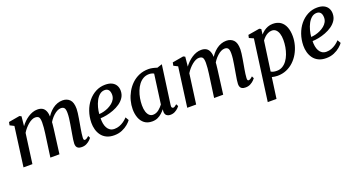

<svg xmlns="http://www.w3.org/2000/svg" viewBox="-46 -1256 4099 2196"><g transform="rotate(-20 2004.0 -158.0)"><path d="M229.5 -557 218 -440.5Q236.5 -466.5 260 -489.5Q283.5 -512.5 310.5 -530.2Q337.5 -548 366.2 -558Q395 -568 424.5 -568Q461 -568 485.2 -554Q509.5 -540 522.2 -509.2Q535 -478.5 536 -428Q536.5 -422.5 536.2 -416.5Q536 -410.5 535.8 -404.5Q535.5 -398.5 535 -391.5L518 -414.5Q535.5 -448 558.5 -476Q581.5 -504 608.8 -524.8Q636 -545.5 667 -556.8Q698 -568 731 -568Q784 -568 817.5 -534.8Q851 -501.5 851 -422Q851 -402 847 -371.5Q843 -341 837.5 -308Q832 -275 827 -247Q822.5 -221.5 817.5 -193Q812.5 -164.5 808.8 -137Q805 -109.5 804 -87.5Q803 -70 807 -62.8Q811 -55.5 818.5 -55.5Q829 -55.5 840.2 -62Q851.5 -68.5 869 -84.5L882 -57.5Q877 -50.5 861 -34.2Q845 -18 819 -4Q793 10 759 10Q731 10 715.8 1.2Q700.5 -7.5 694.5 -22.8Q688.5 -38 689 -57.5Q689.5 -77 693.5 -104.8Q697.5 -132.5 703 -163Q708.5 -193.5 713 -222Q717.5 -249 723.2 -282Q729 -315 733 -349Q737 -383 737 -412Q737 -458.5 723.8 -474.5Q710.5 -490.5 682.5 -490.5Q662 -490.5 639.2 -479.2Q616.5 -468 593.8 -447.5Q571 -427 551 -399.8Q531 -372.5 516.5 -340.5L536.5 -404.5Q536 -381.5 533.2 -353.8Q530.5 -326 527.2 -298.8Q524 -271.5 520.5 -247L488.5 0H378L408.5 -220Q412.5 -248 417 -281.2Q421.5 -314.5 424.5 -348.2Q427.5 -382 427.5 -411Q427 -459.5 414 -475.2Q401 -491 369 -491Q350.5 -491 329.2 -481Q308 -471 286.2 -453.2Q264.5 -435.5 244.5 -412.5Q224.5 -389.5 208.5 -363L159.5 0H51L115.5 -481L65.5 -506.5L73 -544.5L208 -568Z M1366.5 -97.5Q1353 -77.5 1323.2 -52Q1293.5 -26.5 1250.5 -8Q1207.5 10.5 1154 10.5Q1099.5 10.5 1061 -8.5Q1022.5 -27.5 999 -59.8Q975.5 -92 964.8 -131.8Q954 -171.5 954.5 -213Q955.5 -286 978 -350.5Q1000.5 -415 1040.5 -464Q1080.5 -513 1134.2 -541.2Q1188 -569.5 1250.5 -569.5Q1300.5 -569.5 1332.2 -553.2Q1364 -537 1379.8 -509.2Q1395.5 -481.5 1396 -447Q1396.5 -399.5 1373.8 -363.8Q1351 -328 1313.8 -302.2Q1276.5 -276.5 1233 -260Q1189.5 -243.5 1147 -235.2Q1104.5 -227 1072 -226.5Q1070.5 -194 1075.8 -163.8Q1081 -133.5 1094 -109.5Q1107 -85.5 1128.5 -71.5Q1150 -57.5 1181 -57.5Q1213 -57.5 1241.5 -68Q1270 -78.5 1295.8 -96.5Q1321.5 -114.5 1343 -138ZM1225.5 -513.5Q1190 -513.5 1162.8 -490.8Q1135.5 -468 1116.8 -432Q1098 -396 1087.2 -355Q1076.5 -314 1073.5 -276.5Q1099.5 -277.5 1129 -284.8Q1158.5 -292 1186.8 -305.5Q1215 -319 1238.2 -338Q1261.5 -357 1275 -382Q1288.5 -407 1288 -437.5Q1287 -475.5 1270.8 -494.5Q1254.5 -513.5 1225.5 -513.5Z M1876 -95.5Q1872.5 -73 1879.2 -64.2Q1886 -55.5 1895 -55.5Q1903.5 -55.5 1913.8 -61.8Q1924 -68 1939 -81L1953 -54Q1949 -47 1933.2 -31.5Q1917.5 -16 1893 -3Q1868.5 10 1837.5 10Q1808.5 10 1790.5 -5Q1772.5 -20 1772.5 -53L1775.5 -80Q1758 -58.5 1735.5 -37.8Q1713 -17 1683.5 -3.5Q1654 10 1615.5 10Q1559.5 10 1523.2 -17.5Q1487 -45 1469.2 -92.2Q1451.5 -139.5 1451.5 -197.5Q1451.5 -248 1465.2 -300.5Q1479 -353 1505.8 -400.8Q1532.5 -448.5 1571.8 -486.2Q1611 -524 1662.8 -546Q1714.5 -568 1777.5 -568Q1801.5 -568 1830 -561.8Q1858.5 -555.5 1879.5 -547.5L1941 -567.5ZM1822 -497Q1809 -504.5 1794.2 -508Q1779.5 -511.5 1763.5 -511.5Q1724 -511.5 1692.2 -493.2Q1660.5 -475 1637 -443.8Q1613.5 -412.5 1597.8 -372.5Q1582 -332.5 1574.2 -288.8Q1566.5 -245 1566.5 -203Q1566.5 -156 1577.2 -123.8Q1588 -91.5 1606.8 -75Q1625.5 -58.5 1650.5 -58.5Q1671.5 -58.5 1689.5 -66Q1707.5 -73.5 1723 -85.8Q1738.5 -98 1751 -112Q1763.5 -126 1773.5 -138.5Z M2222.5 -557 2211 -440.5Q2229.5 -466.5 2253 -489.5Q2276.5 -512.5 2303.5 -530.2Q2330.5 -548 2359.2 -558Q2388 -568 2417.5 -568Q2454 -568 2478.2 -554Q2502.5 -540 2515.2 -509.2Q2528 -478.5 2529 -428Q2529.5 -422.5 2529.2 -416.5Q2529 -410.5 2528.8 -404.5Q2528.5 -398.5 2528 -391.5L2511 -414.5Q2528.5 -448 2551.5 -476Q2574.5 -504 2601.8 -524.8Q2629 -545.5 2660 -556.8Q2691 -568 2724 -568Q2777 -568 2810.5 -534.8Q2844 -501.5 2844 -422Q2844 -402 2840 -371.5Q2836 -341 2830.5 -308Q2825 -275 2820 -247Q2815.5 -221.5 2810.5 -193Q2805.5 -164.5 2801.8 -137Q2798 -109.5 2797 -87.5Q2796 -70 2800 -62.8Q2804 -55.5 2811.5 -55.5Q2822 -55.5 2833.2 -62Q2844.5 -68.5 2862 -84.5L2875 -57.5Q2870 -50.5 2854 -34.2Q2838 -18 2812 -4Q2786 10 2752 10Q2724 10 2708.8 1.2Q2693.5 -7.5 2687.5 -22.8Q2681.5 -38 2682 -57.5Q2682.5 -77 2686.5 -104.8Q2690.5 -132.5 2696 -163Q2701.5 -193.5 2706 -222Q2710.5 -249 2716.2 -282Q2722 -315 2726 -349Q2730 -383 2730 -412Q2730 -458.5 2716.8 -474.5Q2703.5 -490.5 2675.5 -490.5Q2655 -490.5 2632.2 -479.2Q2609.5 -468 2586.8 -447.5Q2564 -427 2544 -399.8Q2524 -372.5 2509.5 -340.5L2529.5 -404.5Q2529 -381.5 2526.2 -353.8Q2523.5 -326 2520.2 -298.8Q2517 -271.5 2513.5 -247L2481.5 0H2371L2401.5 -220Q2405.5 -248 2410 -281.2Q2414.5 -314.5 2417.5 -348.2Q2420.5 -382 2420.5 -411Q2420 -459.5 2407 -475.2Q2394 -491 2362 -491Q2343.5 -491 2322.2 -481Q2301 -471 2279.2 -453.2Q2257.5 -435.5 2237.5 -412.5Q2217.5 -389.5 2201.5 -363L2152.5 0H2044L2108.5 -481L2058.5 -506.5L2066 -544.5L2201 -568Z M2931.5 254 3032 -485.5 2979 -509 2986.5 -544.5 3127 -568 3148 -557 3140 -492.5Q3156 -511.5 3178.2 -528.8Q3200.5 -546 3228.8 -557Q3257 -568 3290.5 -568Q3347 -568 3384.2 -541.8Q3421.5 -515.5 3440 -467.8Q3458.5 -420 3458.5 -356Q3458.5 -303.5 3444.5 -251.2Q3430.5 -199 3403.8 -152Q3377 -105 3338.2 -68.5Q3299.5 -32 3249.8 -11Q3200 10 3140.5 10Q3124.5 10 3107 7.2Q3089.5 4.5 3073 1L3038 254ZM3082 -63Q3096.5 -54 3114.5 -50.2Q3132.5 -46.5 3153 -46.5Q3192 -46.5 3222.5 -64.8Q3253 -83 3275.8 -114.2Q3298.5 -145.5 3313.5 -185.2Q3328.5 -225 3335.8 -268.2Q3343 -311.5 3343 -353.5Q3343 -398 3332.5 -430.8Q3322 -463.5 3302.5 -481.2Q3283 -499 3255 -499Q3227.5 -499 3204.2 -487.2Q3181 -475.5 3162.8 -457.8Q3144.5 -440 3132.5 -422.5Z M3946.5 -97.5Q3933 -77.5 3903.2 -52Q3873.5 -26.5 3830.5 -8Q3787.5 10.5 3734 10.5Q3679.5 10.5 3641 -8.5Q3602.5 -27.5 3579 -59.8Q3555.5 -92 3544.8 -131.8Q3534 -171.5 3534.5 -213Q3535.5 -286 3558 -350.5Q3580.5 -415 3620.5 -464Q3660.5 -513 3714.2 -541.2Q3768 -569.5 3830.5 -569.5Q3880.5 -569.5 3912.2 -553.2Q3944 -537 3959.8 -509.2Q3975.5 -481.5 3976 -447Q3976.5 -399.5 3953.8 -363.8Q3931 -328 3893.8 -302.2Q3856.5 -276.5 3813 -260Q3769.5 -243.5 3727 -235.2Q3684.5 -227 3652 -226.5Q3650.5 -194 3655.8 -163.8Q3661 -133.5 3674 -109.5Q3687 -85.5 3708.5 -71.5Q3730 -57.5 3761 -57.5Q3793 -57.5 3821.5 -68Q3850 -78.5 3875.8 -96.5Q3901.5 -114.5 3923 -138ZM3805.5 -513.5Q3770 -513.5 3742.8 -490.8Q3715.5 -468 3696.8 -432Q3678 -396 3667.2 -355Q3656.5 -314 3653.5 -276.5Q3679.5 -277.5 3709 -284.8Q3738.5 -292 3766.8 -305.5Q3795 -319 3818.2 -338Q3841.5 -357 3855 -382Q3868.5 -407 3868 -437.5Q3867 -475.5 3850.8 -494.5Q3834.5 -513.5 3805.5 -513.5Z"/></g></svg>

Font: Merriweather Medium
Style: Italic
Weight: 500
Italic angle: -7.8°
Version: Version 2.101